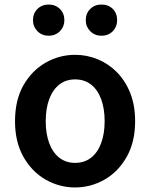

<svg xmlns="http://www.w3.org/2000/svg" viewBox="-20 -810 660 844"><path d="M310 14Q241 14 180.5 -20.5Q120 -55 83 -120.5Q46 -186 46 -277Q46 -370 83 -435Q120 -500 180.5 -534.5Q241 -569 310 -569Q362 -569 409.5 -549.5Q457 -530 494 -492.5Q531 -455 552.5 -401Q574 -347 574 -277Q574 -186 537 -120.5Q500 -55 439.5 -20.5Q379 14 310 14ZM310 -94Q351 -94 380 -116.5Q409 -139 424.5 -180.5Q440 -222 440 -277Q440 -333 424.5 -374.5Q409 -416 380 -438.5Q351 -461 310 -461Q270 -461 241 -438.5Q212 -416 196.5 -374.5Q181 -333 181 -277Q181 -222 196.5 -180.5Q212 -139 241 -116.5Q270 -94 310 -94ZM194 -653Q164 -653 144.5 -673Q125 -693 125 -721Q125 -751 144.5 -770.5Q164 -790 194 -790Q224 -790 243.5 -770.5Q263 -751 263 -721Q263 -693 243.5 -673Q224 -653 194 -653ZM426 -653Q396 -653 376.5 -673Q357 -693 357 -721Q357 -751 376.5 -770.5Q396 -790 426 -790Q457 -790 476 -770.5Q495 -751 495 -721Q495 -693 476 -673Q457 -653 426 -653Z"/></svg>

Font: Noto Sans TC SemiBold
Style: Regular
Weight: 600
Designer: Ryoko NISHIZUKA  (kana, bopomofo & ideographs); Paul D. Hunt (Latin, Greek & Cyrillic); Sandoll Communications , Soo-you
Foundry: Adobe
Version: Version 2.004-H2;hotconv 1.0.118;makeotfexe 2.5.65603